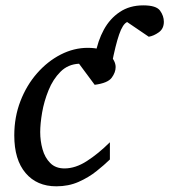

<svg xmlns="http://www.w3.org/2000/svg" viewBox="-20 -669 619 702"><path d="M388.7 -434.6 328.6 -469.2Q337.4 -519.5 359.6 -560.3Q381.8 -601.1 418 -625.2Q454.1 -649.4 503.9 -649.4Q551.3 -649.4 565.2 -630.1Q579.1 -610.8 579.1 -589.4Q579.1 -564 560.5 -550.8Q542 -537.6 523.9 -534.7L444.8 -588.4Q428.7 -581.1 415.5 -542.7Q402.3 -504.4 388.7 -434.6ZM402.8 -423.8Q402.8 -404.3 388.4 -384.8Q374 -365.2 326.2 -358.9L269 -436Q228.5 -434.1 201.2 -406.7Q173.8 -379.4 157.5 -339.1Q141.1 -298.8 134 -257.6Q127 -216.3 127 -186Q127 -153.8 135.5 -123.3Q144 -92.8 163.6 -73Q183.1 -53.2 215.8 -53.2Q255.9 -53.2 297.6 -80.1Q339.4 -106.9 381.8 -148.9V-85.9Q361.3 -65.9 332.5 -43Q303.7 -20 267.1 -3.9Q230.5 12.2 186 12.2Q114.7 12.2 73.5 -36.4Q32.2 -85 32.2 -173.8Q32.2 -241.2 54.7 -299.3Q77.1 -357.4 115.5 -401.1Q153.8 -444.8 201.9 -469.5Q250 -494.1 300.8 -494.1Q355 -494.1 378.9 -470.5Q402.8 -446.8 402.8 -423.8Z"/></svg>

Font: Charis
Style: Italic
Weight: 400
Italic angle: -11°
Designer: Walt Agee, Miriam Martin, Annie Olsen, Victor Gaultney, Lorna Priest, Alan Ward, Bob Hallissy, Martin Hosken, Sharon Cor
Foundry: SIL Global
Version: Version 7.000